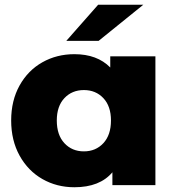

<svg xmlns="http://www.w3.org/2000/svg" viewBox="-20 -779 735 808"><path d="M634 -542V0H453V-54Q400 9 293 9Q219 9 158.5 -25.5Q98 -60 62.5 -124Q27 -188 27 -272Q27 -356 62.5 -419.5Q98 -483 158.5 -517Q219 -551 293 -551Q389 -551 444 -495V-542ZM447 -272Q447 -332 415 -366Q383 -400 333 -400Q283 -400 251 -366Q219 -332 219 -272Q219 -211 251 -176.5Q283 -142 333 -142Q383 -142 415 -176.5Q447 -211 447 -272ZM393 -759H583L395 -607H259Z"/></svg>

Font: Montserrat Alternates ExtraBold
Style: Regular
Weight: 800
Designer: Julieta Ulanovsky
Foundry: Julieta Ulanovsky
Version: Version 7.200